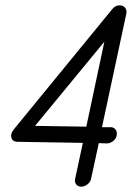

<svg xmlns="http://www.w3.org/2000/svg" viewBox="-20 -697 525 723"><path d="M263 -24 292 -159 47 -163Q22 -163 22 -187Q22 -197 33 -211L403 -663Q415 -677 430 -677Q443 -677 450.5 -668.5Q458 -660 456 -647L364 -218H397Q407 -218 413.5 -211Q420 -204 420 -194Q420 -178 408 -167.5Q396 -157 383 -157L352 -158L323 -24Q321 -12 309.5 -3Q298 6 286 6Q274 6 267 -2.5Q260 -11 263 -24ZM305 -220 373 -540 112 -223Z"/></svg>

Font: Comic Neue
Style: Italic
Weight: 400
Italic angle: -12°
Designer: Craig Rozynski
Foundry: Craig Rozynski
Version: Version 2.003